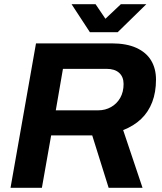

<svg xmlns="http://www.w3.org/2000/svg" viewBox="-20 -892 770 912"><path d="M30 0 151 -686H510Q581 -686 628 -664.5Q675 -643 698 -604.5Q721 -566 721 -514Q721 -454 703 -407Q685 -360 650.5 -327Q616 -294 565 -274L657 0H496L418 -249H223L179 0ZM245 -368H447Q480 -368 507.5 -383.5Q535 -399 551 -427Q567 -455 567 -493Q567 -527 546 -546Q525 -565 486 -565H279ZM675 -872 539 -739H407L320 -872H434L503 -770L447 -771L554 -872Z"/></svg>

Font: Archivo SemiBold
Style: Bold Italic
Weight: 700
Italic angle: -10°
Version: Version 2.001